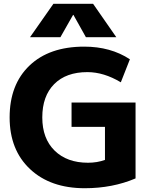

<svg xmlns="http://www.w3.org/2000/svg" viewBox="-20 -987 804 1017"><path d="M367 -908 300 -790H139L263 -967H473L596 -790H435L369 -908ZM443 -605Q330 -605 267 -541.5Q204 -478 204 -365Q204 -253 269.5 -189Q335 -125 446 -125Q495 -125 536 -140V-315H359V-444H698V-42Q576 10 429 10Q247 10 139 -91.5Q31 -193 31 -365Q31 -539 136 -639.5Q241 -740 426 -740Q566 -740 668 -673L620 -551Q530 -605 443 -605Z"/></svg>

Font: M PLUS 1p ExtraBold
Style: Regular
Weight: 800
Version: Version 1.062